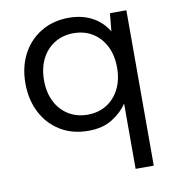

<svg xmlns="http://www.w3.org/2000/svg" viewBox="-82 -583 792 875"><g transform="rotate(-10 314.0 -145.5)"><path d="M475 220V-82Q451 -45 406 -16.5Q361 12 294 12Q220 12 164.5 -22Q109 -56 78.5 -115.5Q48 -175 48 -250Q48 -326 78.5 -384.5Q109 -443 165 -477Q221 -511 294 -511Q336 -511 370.5 -499.5Q405 -488 431.5 -466.5Q458 -445 475 -416L483 -499H559V220ZM303 -61Q353 -61 391 -84.5Q429 -108 450.5 -150.5Q472 -193 472 -249Q472 -306 450.5 -348.5Q429 -391 391 -414.5Q353 -438 303 -438Q254 -438 215.5 -414.5Q177 -391 155.5 -348.5Q134 -306 134 -249Q134 -193 155.5 -150.5Q177 -108 215.5 -84.5Q254 -61 303 -61Z"/></g></svg>

Font: DM Sans 20pt
Style: Regular
Weight: 400
Version: Version 4.004;gftools[0.9.30]